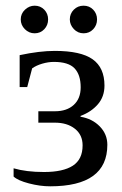

<svg xmlns="http://www.w3.org/2000/svg" viewBox="-20 -652 435 682"><path d="M266.1 -237.3Q307.6 -230.5 334.5 -202.9Q361.3 -175.3 361.3 -137.7Q361.3 9.8 158.2 9.8Q122.1 9.8 82.8 -0.5Q43.5 -10.7 28.3 -24.9V-54.2Q73.2 -41 136.2 -41Q204.1 -41 238.8 -63.5Q273.4 -85.9 273.4 -135.7Q273.4 -172.9 246.1 -194.6Q218.8 -216.3 174.8 -216.3H116.2V-256.8H175.3Q217.3 -256.8 241.9 -279.3Q266.6 -301.8 266.6 -341.8Q266.6 -386.2 244.9 -409.2Q223.1 -432.1 171.4 -432.1Q151.4 -432.1 129.9 -425.8Q108.4 -419.4 94.2 -409.2L76.7 -342.8H49.8V-456.1Q120.6 -471.2 174.8 -471.2Q267.1 -471.2 309.1 -441.4Q351.1 -411.6 351.1 -348.1Q351.1 -308.6 327.6 -281.5Q304.2 -254.4 266.1 -240.2ZM324.7 -583Q324.7 -562.5 311 -548.1Q297.4 -533.7 276.9 -533.7Q256.3 -533.7 242.2 -548.8Q228 -564 228 -583Q228 -603.5 242.2 -617.7Q256.3 -631.8 276.9 -631.8Q297.4 -631.8 311 -617.7Q324.7 -603.5 324.7 -583ZM150.9 -583Q150.9 -562.5 137.2 -548.1Q123.5 -533.7 103 -533.7Q83 -533.7 68.4 -548.3Q53.7 -563 53.7 -583Q53.7 -603.5 68.8 -617.7Q84 -631.8 103 -631.8Q123.5 -631.8 137.2 -617.7Q150.9 -603.5 150.9 -583Z"/></svg>

Font: Liberation Serif
Style: Regular
Weight: 400
Designer: Steve Matteson
Foundry: Ascender Corporation
Version: Version 2.1.5